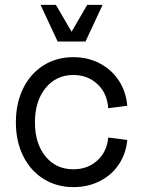

<svg xmlns="http://www.w3.org/2000/svg" viewBox="-20 -750 586 786"><path d="M209 -730 273 -620 337 -730H400L330 -580H216L146 -730ZM280 -516Q340 -516 388.5 -490.5Q437 -465 466.5 -420Q496 -375 501 -317L423 -307Q419 -368 379 -405.5Q339 -443 280 -443Q210 -443 166.5 -389.5Q123 -336 123 -249Q123 -163 166 -110Q209 -57 280 -57Q339 -57 378.5 -93Q418 -129 423 -187L501 -177Q496 -121 466.5 -77Q437 -33 388.5 -8.5Q340 16 281 16Q212 16 158.5 -17.5Q105 -51 75 -111Q45 -171 45 -249Q45 -327 74.5 -387.5Q104 -448 157.5 -482Q211 -516 280 -516Z"/></svg>

Font: MedMera Sans
Style: Regular
Weight: 400
Designer: Kasper Nordkvist
Foundry: UNCUT.wtf
Version: Version 1.300